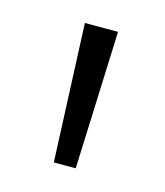

<svg xmlns="http://www.w3.org/2000/svg" viewBox="-55 -759 298 347"><g transform="rotate(15 94.5 -585.0)"><path d="M126 -714 116 -456H75L64 -714Z"/></g></svg>

Font: Noto Sans Lao UI Cond Light
Style: Regular
Weight: 300
Width: 3
Designer: Monotype Design Team
Foundry: Monotype Imaging Inc.
Version: Version 2.000; ttfautohint (v1.8.4.7-5d5b)